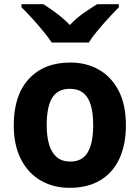

<svg xmlns="http://www.w3.org/2000/svg" viewBox="-20 -890 670 921"><path d="M314 11Q236 11 175.5 -24Q115 -59 80.5 -126Q46 -193 46 -290Q46 -433 118.5 -511.5Q191 -590 317 -590Q394 -590 454 -556Q514 -522 549 -455Q584 -388 584 -289Q584 -197 553 -129.5Q522 -62 461.5 -25.5Q401 11 314 11ZM317 -115Q375 -115 401 -159.5Q427 -204 427 -289Q427 -347 415.5 -386Q404 -425 379 -444.5Q354 -464 315 -464Q257 -464 230.5 -421Q204 -378 204 -289Q204 -236 215.5 -197Q227 -158 252 -136.5Q277 -115 317 -115ZM228 -686Q214 -708 188.5 -739Q163 -770 135 -801Q107 -832 83 -855V-870H188Q218 -851 251 -826.5Q284 -802 315 -770Q345 -802 380 -826.5Q415 -851 446 -870H550V-855Q528 -833 500.5 -803Q473 -773 447.5 -742.5Q422 -712 406 -686Z"/></svg>

Font: Menbere
Style: Regular
Weight: 400
Designer: Aleme Tadesse
Foundry: Sorkin Type Co
Version: Version 1.000